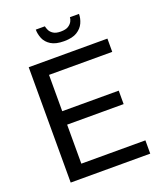

<svg xmlns="http://www.w3.org/2000/svg" viewBox="-156 -971 909 1073"><g transform="rotate(-20 298.0 -435.0)"><path d="M77 0V-686H545V-607H169V-391H505V-311H169V-79H550V0ZM313 -755Q264 -755 236 -772.5Q208 -790 197 -816.5Q186 -843 186 -870H240Q242 -859 248.5 -845.5Q255 -832 270.5 -822Q286 -812 314 -812Q344 -812 359.5 -822Q375 -832 382 -845.5Q389 -859 389 -870H443Q443 -843 431 -816.5Q419 -790 391 -772.5Q363 -755 313 -755Z"/></g></svg>

Font: Archivo SemiCondensed
Style: Regular
Weight: 400
Width: 4
Designer: Hector Gatti
Foundry: Omnibus-Type
Version: Version 2.001